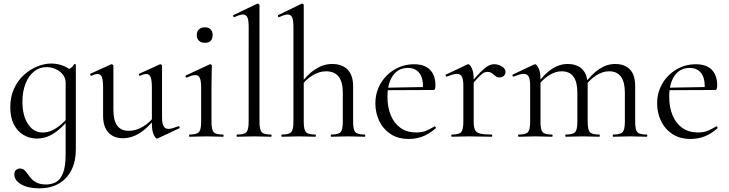

<svg xmlns="http://www.w3.org/2000/svg" viewBox="-20 -745 3972 1046"><path d="M193.8 281Q132.4 281 95.3 259.2Q58.2 237.4 58.2 205.8Q58.2 187.2 68.2 180.2Q78.2 173.2 88.4 173.2Q104 173.2 113.5 182.1Q123 191 131.4 203.8Q139.8 216.6 151.8 229.4Q163.8 242.2 182.7 251.1Q201.6 260 231.8 260Q259.2 260 283.5 247.8Q307.8 235.6 322.7 199.6Q337.6 163.6 337.6 94V-360.6Q354.4 -367.6 364.6 -373.8Q374.8 -380 384 -394.8Q385.2 -396.8 389.2 -395.7Q393.2 -394.6 393.2 -392.4V70Q393.2 132.6 369.9 180.1Q346.6 227.6 302 254.3Q257.4 281 193.8 281ZM180.4 9.8Q142 9.8 108.7 -9.5Q75.4 -28.8 55.7 -66.7Q36 -104.6 36 -160.8Q36 -217.6 56.3 -261.8Q76.6 -306 110.1 -336.5Q143.6 -367 182.9 -382.9Q222.2 -398.8 259.2 -398.8Q294.8 -398.8 326.6 -385.7Q358.4 -372.6 377.8 -349.6L337.6 -293.6Q337.6 -319.6 322.5 -338.8Q307.4 -358 283.5 -368.7Q259.6 -379.4 234 -379.4Q194.4 -379.4 164.8 -355.1Q135.2 -330.8 118.7 -288.4Q102.2 -246 102.2 -190Q102.2 -115.8 132.2 -69.5Q162.2 -23.2 213.8 -23.2Q241.8 -23.2 267.1 -36.1Q292.4 -49 314.2 -68.3Q336 -87.6 353.8 -107.2L361.8 -100.2Q340 -75.2 313.2 -49.8Q286.4 -24.4 253.4 -7.3Q220.4 9.8 180.4 9.8Z M648.4 8Q599 8 570.3 -23.4Q541.6 -54.8 541.6 -114.6V-268Q541.6 -307.4 535.3 -324.6Q529 -341.8 512.2 -341.8Q498 -341.8 478.4 -332.4Q474.4 -330.6 471.9 -336.6Q469.4 -342.6 473.2 -343.6L584 -394Q586.2 -395 588.2 -395Q590.8 -395 594.3 -392.5Q597.8 -390 597.8 -386.8V-148.2Q597.8 -88.6 618.7 -60.4Q639.6 -32.2 681.6 -32.2Q720.2 -32.2 758.8 -55.1Q797.4 -78 825.6 -117.4L830.8 -106.2Q784.8 -46.8 740.4 -19.4Q696 8 648.4 8ZM862.8 -386.8V-107.2Q862.8 -73.2 870.9 -58Q879 -42.8 898 -42.8Q908.2 -42.8 920.7 -46.6Q933.2 -50.4 951 -57Q955.8 -59 958 -53.5Q960.2 -48 956.4 -46L839.2 9Q837.2 10 835 10Q827.4 10 817.4 -11.4Q807.4 -32.8 807.4 -73.2V-268Q807.4 -307.4 800.7 -324.6Q794 -341.8 777.2 -341.8Q763 -341.8 743.2 -332.4Q739.4 -330.6 737.3 -336.6Q735.2 -342.6 739 -343.6L849.8 -394Q851.8 -395 853.2 -395Q855.8 -395 859.3 -392.5Q862.8 -390 862.8 -386.8Z M1012.4 0Q1010.2 0 1010.2 -6Q1010.2 -12 1012.4 -12Q1051.4 -12 1063.6 -25.3Q1075.8 -38.6 1075.8 -81V-268Q1075.8 -303.4 1068.9 -319.7Q1062 -336 1043.4 -336Q1034.8 -336 1023.7 -332.6Q1012.6 -329.2 997.6 -321.8Q993.6 -320.8 991.1 -326.4Q988.6 -332 992.4 -333.8L1121.8 -394.2Q1124.6 -395.2 1125.6 -395.2Q1128.2 -395.2 1131.2 -392.6Q1134.2 -390 1134.2 -386.8Q1134.2 -378.8 1133.2 -348Q1132.2 -317.2 1132.2 -269.2V-81Q1132.2 -38.6 1143.7 -25.3Q1155.2 -12 1195 -12Q1198 -12 1198 -6Q1198 0 1195 0Q1177.4 0 1153.8 -1Q1130.2 -2 1103.6 -2Q1078 -2 1054.4 -1Q1030.8 0 1012.4 0ZM1096.4 -511.8Q1075.6 -511.8 1063.9 -523Q1052.2 -534.2 1052.2 -554.4Q1052.2 -574 1063.9 -585.1Q1075.6 -596.2 1096.4 -596.2Q1116.4 -596.2 1127.4 -585.1Q1138.4 -574 1138.4 -554.4Q1138.4 -511.8 1096.4 -511.8Z M1271.8 0Q1269 0 1269 -6Q1269 -12 1271.8 -12Q1310.8 -12 1322.7 -25.3Q1334.6 -38.6 1334.6 -81L1334.8 -597.8Q1334.8 -633.4 1328 -649.7Q1321.2 -666 1303.4 -666Q1288 -666 1257.4 -651.8Q1253.6 -650 1251 -656Q1248.4 -662 1252 -663L1379.8 -724Q1381.8 -725 1384.6 -725Q1387.2 -725 1390.4 -722.5Q1393.6 -720 1393.6 -716.8V-81Q1393.6 -39.4 1405 -25.7Q1416.4 -12 1456.2 -12Q1459.4 -12 1459.4 -6Q1459.4 0 1456.2 0Q1438.8 0 1414.7 -1Q1390.6 -2 1364 -2Q1338.2 -2 1313.8 -1Q1289.4 0 1271.8 0Z M1515.8 0Q1513 0 1513 -6Q1513 -12 1515.8 -12Q1554.8 -12 1566.7 -25.3Q1578.6 -38.6 1578.6 -81V-597.8Q1578.6 -633.4 1571.8 -649.7Q1565 -666 1547.2 -666Q1531.6 -666 1501.2 -651.8Q1497.4 -650 1494.8 -655.6Q1492.2 -661.2 1495.8 -663L1623.4 -724.8Q1624.6 -725 1624.8 -725Q1625 -725 1626 -725Q1629.4 -725 1632.1 -722.5Q1634.8 -720 1634.8 -716.8V-81Q1634.8 -38.6 1646.7 -25.3Q1658.6 -12 1698.4 -12Q1700.8 -12 1700.8 -6Q1700.8 0 1698.4 0Q1680 0 1656.9 -1Q1633.8 -2 1607.2 -2Q1581.4 -2 1557.4 -1Q1533.4 0 1515.8 0ZM1784.8 0Q1782 0 1782 -6Q1782 -12 1784.8 -12Q1823.8 -12 1835.7 -25.3Q1847.6 -38.6 1847.6 -81V-240.2Q1847.6 -356.6 1756 -356.6Q1718.8 -356.6 1680.9 -333.2Q1643 -309.8 1616.2 -270.2L1611.8 -282.2Q1656.4 -341.8 1699.6 -369.1Q1742.8 -396.4 1789.2 -396.4Q1843.6 -396.4 1873.7 -365.8Q1903.8 -335.2 1903.8 -274.6V-81Q1903.8 -38.6 1915.7 -25.3Q1927.6 -12 1967.4 -12Q1969.8 -12 1969.8 -6Q1969.8 0 1967.4 0Q1949 0 1925.9 -1Q1902.8 -2 1876.2 -2Q1850.4 -2 1826.4 -1Q1802.4 0 1784.8 0Z M2208 12Q2147.8 12 2107.1 -15.4Q2066.4 -42.8 2045.7 -86.9Q2025 -131 2025 -180.4Q2025 -241 2053.2 -289.4Q2081.4 -337.8 2129.6 -366.4Q2177.8 -395 2235.8 -395Q2293.2 -395 2322.7 -364.8Q2352.2 -334.6 2352.2 -280.8Q2352.2 -267.8 2349.8 -261.2Q2347.4 -254.6 2340.4 -254.6H2283.6Q2288 -315.6 2265.8 -345.3Q2243.6 -375 2202.6 -375Q2149.8 -375 2120.3 -332.8Q2090.8 -290.6 2090.8 -217.8Q2090.8 -161.4 2108.8 -117.4Q2126.8 -73.4 2161.8 -48.4Q2196.8 -23.4 2247 -23.4Q2281 -23.4 2303.1 -33.3Q2325.2 -43.2 2347 -56.2Q2349 -58.2 2352.5 -53.8Q2356 -49.4 2354 -46.4Q2318.6 -15 2282.5 -1.5Q2246.4 12 2208 12ZM2073.4 -253.6 2072.4 -267 2298.6 -271V-254.6Z M2540.4 -271 2535.6 -281.6Q2573 -327.4 2597.2 -351.8Q2621.4 -376.2 2638.8 -385.7Q2656.2 -395.2 2672 -395.2Q2693 -395.2 2713.5 -383.3Q2734 -371.4 2734 -353.6Q2734 -341.4 2725.5 -332.3Q2717 -323.2 2701.4 -323.2Q2687.6 -323.2 2678.7 -331Q2669.8 -338.8 2660.1 -346.1Q2650.4 -353.4 2633.6 -353.4Q2625 -353.4 2614.9 -348.1Q2604.8 -342.8 2587.7 -325.3Q2570.6 -307.8 2540.4 -271ZM2441.6 0Q2438.6 0 2438.6 -6Q2438.6 -12 2441.6 -12Q2480.6 -12 2492.4 -25.3Q2504.2 -38.6 2504.2 -81V-278.6Q2504.2 -312 2496.4 -327.3Q2488.6 -342.6 2469.2 -342.6Q2459.4 -342.6 2445.8 -338.7Q2432.2 -334.8 2414.8 -327.8Q2410.8 -326.6 2408.4 -331.8Q2406 -337 2409.6 -338.8L2526.2 -394Q2529 -395.2 2531.6 -395.2Q2539.4 -395.2 2550 -374Q2560.6 -352.8 2560.6 -312.6V-81Q2560.6 -52.6 2567.8 -37.5Q2575 -22.4 2596.1 -17.2Q2617.2 -12 2658.4 -12Q2661.6 -12 2661.6 -6Q2661.6 0 2658.4 0Q2633.8 0 2601.3 -1Q2568.8 -2 2532.8 -2Q2507.2 -2 2483.2 -1Q2459.2 0 2441.6 0Z M3320.6 0Q3318.4 0 3318.4 -6Q3318.4 -12 3320.6 -12Q3359.6 -12 3371.9 -25.3Q3384.2 -38.6 3384.2 -81V-240.2Q3384.2 -356.6 3298 -356.6Q3262.2 -356.6 3226.4 -333.2Q3190.6 -309.8 3163.8 -270.2L3159.6 -282.2Q3203.2 -341.8 3244.9 -369.1Q3286.6 -396.4 3331 -396.4Q3383.2 -396.4 3411.8 -366.7Q3440.4 -337 3440.4 -274.6V-81Q3440.4 -38.6 3451.9 -25.3Q3463.4 -12 3503.2 -12Q3506.4 -12 3506.4 -6Q3506.4 0 3503.2 0Q3485.6 0 3462 -1Q3438.4 -2 3411.8 -2Q3386.2 -2 3362.6 -1Q3339 0 3320.6 0ZM3062.6 0Q3059.6 0 3059.6 -6Q3059.6 -12 3062.6 -12Q3101.6 -12 3113.5 -25.3Q3125.4 -38.6 3125.4 -81V-240.2Q3125.4 -356.6 3040 -356.6Q3004.2 -356.6 2968.4 -333.2Q2932.6 -309.8 2905.8 -270.2L2901.6 -282.2Q2944.4 -341.8 2986.1 -369.1Q3027.8 -396.4 3072.2 -396.4Q3124.4 -396.4 3153 -367Q3181.6 -337.6 3181.6 -276.8V-81Q3181.6 -38.6 3193.5 -25.3Q3205.4 -12 3245.2 -12Q3247.6 -12 3247.6 -6Q3247.6 0 3245.2 0Q3226.8 0 3203.6 -1Q3180.4 -2 3153.8 -2Q3128.2 -2 3104.2 -1Q3080.2 0 3062.6 0ZM2805.6 0Q2802.6 0 2802.6 -6Q2802.6 -12 2805.6 -12Q2844.6 -12 2856.4 -25.3Q2868.2 -38.6 2868.2 -81V-278.6Q2868.2 -312 2860.4 -327.3Q2852.6 -342.6 2833.2 -342.6Q2823.4 -342.6 2809.8 -338.7Q2796.2 -334.8 2778.8 -327.8Q2774.8 -326.6 2772.4 -331.8Q2770 -337 2773.6 -338.8L2890.2 -394Q2893 -395.2 2895.6 -395.2Q2903.4 -395.2 2914 -374Q2924.6 -352.8 2924.6 -312.6V-81Q2924.6 -38.6 2936.1 -25.3Q2947.6 -12 2987.4 -12Q2990.4 -12 2990.4 -6Q2990.4 0 2987.4 0Q2969.8 0 2946.2 -1Q2922.6 -2 2896.8 -2Q2871.2 -2 2847.2 -1Q2823.2 0 2805.6 0Z M3743 12Q3682.8 12 3642.1 -15.4Q3601.4 -42.8 3580.7 -86.9Q3560 -131 3560 -180.4Q3560 -241 3588.2 -289.4Q3616.4 -337.8 3664.6 -366.4Q3712.8 -395 3770.8 -395Q3828.2 -395 3857.7 -364.8Q3887.2 -334.6 3887.2 -280.8Q3887.2 -267.8 3884.8 -261.2Q3882.4 -254.6 3875.4 -254.6H3818.6Q3823 -315.6 3800.8 -345.3Q3778.6 -375 3737.6 -375Q3684.8 -375 3655.3 -332.8Q3625.8 -290.6 3625.8 -217.8Q3625.8 -161.4 3643.8 -117.4Q3661.8 -73.4 3696.8 -48.4Q3731.8 -23.4 3782 -23.4Q3816 -23.4 3838.1 -33.3Q3860.2 -43.2 3882 -56.2Q3884 -58.2 3887.5 -53.8Q3891 -49.4 3889 -46.4Q3853.6 -15 3817.5 -1.5Q3781.4 12 3743 12ZM3608.4 -253.6 3607.4 -267 3833.6 -271V-254.6Z"/></svg>

Font: Cormorant Infant Light
Style: Regular
Weight: 300
Designer: Christian Thalmann (Catharsis Fonts)
Foundry: Catharsis Fonts
Version: Version 4.001